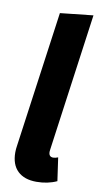

<svg xmlns="http://www.w3.org/2000/svg" viewBox="-88 -798 443 855"><g transform="rotate(10 133.0 -371.0)"><path d="M177 -136 176 -126Q176 -103 196 -103Q206 -103 218 -108L233 -3Q192 16 141 16Q86 16 56 -13Q26 -42 26 -97Q26 -112 29 -130L114 -742L263 -758Z"/></g></svg>

Font: Fira Sans Condensed
Style: Bold Italic
Weight: 700
Width: 3
Italic angle: -8°
Designer: Carrois Corporate & Edenspiekermann AG
Foundry: Carrois Corporate GbR & Edenspiekermann AG
Version: Version 4.203